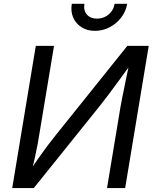

<svg xmlns="http://www.w3.org/2000/svg" viewBox="-20 -962 793 982"><path d="M620.1 0H527.3L596.2 -415Q599.6 -434.1 606.2 -467.5Q612.8 -501 622.3 -546.9Q631.8 -592.8 643.6 -648.9H660.2Q614.7 -586.4 584 -544.2Q553.2 -502 530.3 -471.7Q507.3 -441.4 485.4 -414.1L152.8 0H42.5L163.1 -727.5H256.3L182.1 -281.2Q178.2 -256.3 172.4 -224.1Q166.5 -191.9 158.2 -154.5Q149.9 -117.2 138.7 -75.7H125.5Q150.9 -116.2 176.3 -152.3Q201.7 -188.5 223.1 -216.8Q244.6 -245.1 258.3 -262.2L631.3 -727.5H740.7ZM465.3 -804.2Q425.8 -804.2 396.7 -822.8Q367.7 -841.3 354.2 -872.6Q340.8 -903.8 347.2 -942.4H411.6Q406.2 -908.7 424.3 -887.7Q442.4 -866.7 476.1 -866.7Q498.5 -866.7 517.6 -876.2Q536.6 -885.7 549.6 -902.8Q562.5 -919.9 565.9 -942.4H630.4Q624 -903.8 599.9 -872.3Q575.7 -840.8 540.5 -822.5Q505.4 -804.2 465.3 -804.2Z"/></svg>

Font: Inter Variable
Style: Italic
Weight: 400
Italic angle: -9.39999°
Designer: Rasmus Andersson
Foundry: rsms
Version: Version 4.001;git-9221beed3